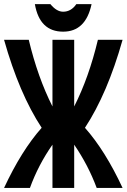

<svg xmlns="http://www.w3.org/2000/svg" viewBox="-20 -929 626 949"><path d="M152.3 -908.7H229Q259.8 -871.1 292 -871.1Q331.5 -871.1 357.4 -908.7H432.6Q403.8 -772.5 292 -772.5Q175.8 -772.5 152.3 -908.7ZM0 0Q85.9 -184.6 186 -297.4Q75.2 -465.8 0 -732.4H122.1Q166.5 -546.9 239.3 -402.8V-732.4H346.7V-402.8Q419.4 -545.9 463.9 -732.4H585.9Q510.7 -465.8 399.9 -297.4Q500 -184.6 585.9 0H458Q416 -112.8 346.7 -213.9V0H239.3V-213.9Q169.4 -114.3 127.9 0Z"/></svg>

Font: Consola Mono
Style: Bold
Weight: 700
Monospace: yes
Designer: Wojciech Kalinowski "wmk69" (wmk69@o2.pl)
Foundry: Wojciech Kalinowski "wmk69" (wmk69@o2.pl)
Version: Version 2.1.0